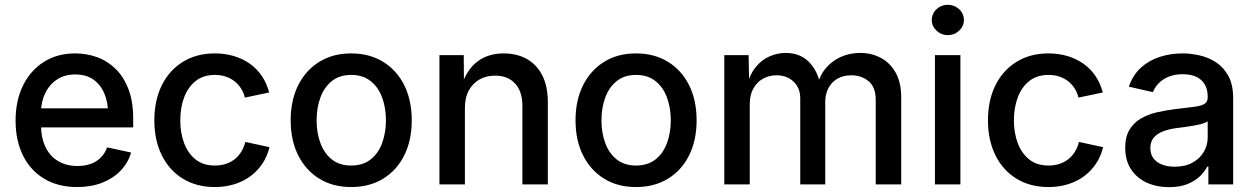

<svg xmlns="http://www.w3.org/2000/svg" viewBox="-20 -774 5267 806"><path d="M304.2 11.2Q224.1 11.2 166 -23.4Q107.9 -58.1 76.7 -120.8Q45.4 -183.6 45.4 -267.6Q45.4 -351.1 76.4 -414.6Q107.4 -478 163.8 -513.9Q220.2 -549.8 295.4 -549.8Q343.3 -549.8 387 -534.2Q430.7 -518.6 464.8 -485.4Q499 -452.1 519 -400.4Q539.1 -348.6 539.1 -276.4V-239.3H104V-319.3H483.9L434.1 -293Q434.1 -342.8 418.2 -380.9Q402.3 -418.9 371.8 -440.2Q341.3 -461.4 295.9 -461.4Q250.5 -461.4 218.5 -439.7Q186.5 -418 169.4 -382.1Q152.3 -346.2 152.3 -303.2V-250Q152.3 -194.8 171.4 -156Q190.4 -117.2 224.9 -97.2Q259.3 -77.1 305.2 -77.1Q335.9 -77.1 360.6 -85.9Q385.3 -94.7 402.8 -112.3Q420.4 -129.9 429.7 -155.3L530.3 -133.8Q518.1 -90.8 486.8 -58.1Q455.6 -25.4 409.2 -7.1Q362.8 11.2 304.2 11.2Z M881.8 11.2Q805.2 11.2 748 -23.7Q690.9 -58.6 659.4 -121.8Q627.9 -185.1 627.9 -268.6Q627.9 -353 659.4 -416.3Q690.9 -479.5 748 -514.6Q805.2 -549.8 881.8 -549.8Q924.8 -549.8 962.2 -538.6Q999.5 -527.3 1029.3 -506.1Q1059.1 -484.9 1079.6 -454.3Q1100.1 -423.8 1109.9 -385.7L1007.8 -364.3Q1002.9 -385.3 991.7 -402.8Q980.5 -420.4 964.6 -432.9Q948.7 -445.3 928 -452.4Q907.2 -459.5 882.3 -459.5Q833.5 -459.5 801.3 -433.8Q769 -408.2 752.9 -365Q736.8 -321.8 736.8 -268.6Q736.8 -216.3 752.9 -173.3Q769 -130.4 801 -104.7Q833 -79.1 882.3 -79.1Q907.7 -79.1 928.7 -86.2Q949.7 -93.3 966.1 -106.4Q982.4 -119.6 993.4 -137.9Q1004.4 -156.2 1009.8 -178.2L1111.3 -156.2Q1102.1 -117.7 1081.3 -86.7Q1060.5 -55.7 1030.5 -33.7Q1000.5 -11.7 962.6 -0.2Q924.8 11.2 881.8 11.2Z M1454.1 11.2Q1377.4 11.2 1320.6 -23.7Q1263.7 -58.6 1231.9 -121.8Q1200.2 -185.1 1200.2 -268.6Q1200.2 -353 1231.9 -416.3Q1263.7 -479.5 1320.6 -514.6Q1377.4 -549.8 1454.1 -549.8Q1530.8 -549.8 1588.1 -514.6Q1645.5 -479.5 1677 -416.3Q1708.5 -353 1708.5 -268.6Q1708.5 -185.1 1677 -121.8Q1645.5 -58.6 1588.1 -23.7Q1530.8 11.2 1454.1 11.2ZM1454.1 -79.1Q1503.4 -79.1 1535.9 -104.7Q1568.4 -130.4 1584.2 -173.6Q1600.1 -216.8 1600.1 -268.6Q1600.1 -321.3 1584.2 -364.5Q1568.4 -407.7 1535.9 -433.6Q1503.4 -459.5 1454.1 -459.5Q1405.3 -459.5 1373 -433.6Q1340.8 -407.7 1325 -364.5Q1309.1 -321.3 1309.1 -268.6Q1309.1 -216.8 1325 -173.6Q1340.8 -130.4 1373 -104.7Q1405.3 -79.1 1454.1 -79.1Z M1931.6 -320.3V0H1824.7V-542.5H1926.8L1927.7 -409.7H1915.5Q1939.5 -482.4 1984.6 -516.1Q2029.8 -549.8 2094.2 -549.8Q2149.9 -549.8 2191.7 -526.4Q2233.4 -502.9 2256.6 -457.3Q2279.8 -411.6 2279.8 -344.2V0H2172.9V-330.6Q2172.9 -390.1 2142.3 -423.3Q2111.8 -456.5 2058.1 -456.5Q2022 -456.5 1993.4 -440.7Q1964.8 -424.8 1948.2 -394.5Q1931.6 -364.3 1931.6 -320.3Z M2649.9 11.2Q2573.2 11.2 2516.4 -23.7Q2459.5 -58.6 2427.7 -121.8Q2396 -185.1 2396 -268.6Q2396 -353 2427.7 -416.3Q2459.5 -479.5 2516.4 -514.6Q2573.2 -549.8 2649.9 -549.8Q2726.6 -549.8 2783.9 -514.6Q2841.3 -479.5 2872.8 -416.3Q2904.3 -353 2904.3 -268.6Q2904.3 -185.1 2872.8 -121.8Q2841.3 -58.6 2783.9 -23.7Q2726.6 11.2 2649.9 11.2ZM2649.9 -79.1Q2699.2 -79.1 2731.7 -104.7Q2764.2 -130.4 2780 -173.6Q2795.9 -216.8 2795.9 -268.6Q2795.9 -321.3 2780 -364.5Q2764.2 -407.7 2731.7 -433.6Q2699.2 -459.5 2649.9 -459.5Q2601.1 -459.5 2568.8 -433.6Q2536.6 -407.7 2520.8 -364.5Q2504.9 -321.3 2504.9 -268.6Q2504.9 -216.8 2520.8 -173.6Q2536.6 -130.4 2568.8 -104.7Q2601.1 -79.1 2649.9 -79.1Z M3020.5 0V-542.5H3122.6L3125 -418H3116.7Q3128.4 -463.4 3152.8 -492.9Q3177.2 -522.5 3210 -537.1Q3242.7 -551.8 3278.3 -551.8Q3337.4 -551.8 3374.8 -515.1Q3412.1 -478.5 3424.8 -414.6H3411.1Q3421.4 -458.5 3447.8 -489Q3474.1 -519.5 3511 -535.6Q3547.9 -551.8 3590.8 -551.8Q3639.2 -551.8 3678.2 -530.8Q3717.3 -509.8 3740.2 -468.5Q3763.2 -427.2 3763.2 -364.7V0H3656.2V-354Q3656.2 -409.2 3625.7 -433.6Q3595.2 -458 3553.7 -458Q3520 -458 3495.6 -443.8Q3471.2 -429.7 3457.8 -404.5Q3444.3 -379.4 3444.3 -346.7V0H3339.4V-361.3Q3339.4 -405.3 3311 -431.6Q3282.7 -458 3239.3 -458Q3209.5 -458 3183.8 -444.1Q3158.2 -430.2 3142.8 -403.1Q3127.4 -376 3127.4 -335.9V0Z M3904.8 0V-542.5H4011.7V0ZM3958.5 -626.5Q3931.2 -626.5 3911.4 -645.3Q3891.6 -664.1 3891.6 -689.9Q3891.6 -716.8 3911.4 -735.4Q3931.2 -753.9 3958.5 -753.9Q3986.3 -753.9 4006.3 -735.4Q4026.4 -716.8 4026.4 -689.9Q4026.4 -664.1 4006.3 -645.3Q3986.3 -626.5 3958.5 -626.5Z M4381.3 11.2Q4304.7 11.2 4247.6 -23.7Q4190.4 -58.6 4158.9 -121.8Q4127.4 -185.1 4127.4 -268.6Q4127.4 -353 4158.9 -416.3Q4190.4 -479.5 4247.6 -514.6Q4304.7 -549.8 4381.3 -549.8Q4424.3 -549.8 4461.7 -538.6Q4499 -527.3 4528.8 -506.1Q4558.6 -484.9 4579.1 -454.3Q4599.6 -423.8 4609.4 -385.7L4507.3 -364.3Q4502.4 -385.3 4491.2 -402.8Q4480 -420.4 4464.1 -432.9Q4448.2 -445.3 4427.5 -452.4Q4406.7 -459.5 4381.8 -459.5Q4333 -459.5 4300.8 -433.8Q4268.6 -408.2 4252.4 -365Q4236.3 -321.8 4236.3 -268.6Q4236.3 -216.3 4252.4 -173.3Q4268.6 -130.4 4300.5 -104.7Q4332.5 -79.1 4381.8 -79.1Q4407.2 -79.1 4428.2 -86.2Q4449.2 -93.3 4465.6 -106.4Q4481.9 -119.6 4492.9 -137.9Q4503.9 -156.2 4509.3 -178.2L4610.8 -156.2Q4601.6 -117.7 4580.8 -86.7Q4560.1 -55.7 4530 -33.7Q4500 -11.7 4462.2 -0.2Q4424.3 11.2 4381.3 11.2Z M4887.7 11.7Q4835.4 11.7 4793.9 -7.3Q4752.4 -26.4 4728 -63.2Q4703.6 -100.1 4703.6 -153.8Q4703.6 -199.7 4721.4 -229.2Q4739.3 -258.8 4769.3 -276.4Q4799.3 -293.9 4836.7 -302.5Q4874 -311 4913.1 -315.9Q4961.4 -321.8 4991.5 -325.4Q5021.5 -329.1 5035.6 -337.4Q5049.8 -345.7 5049.8 -365.2V-368.2Q5049.8 -397.9 5037.8 -418.9Q5025.9 -439.9 5002.7 -451.2Q4979.5 -462.4 4944.8 -462.4Q4910.2 -462.4 4884.5 -451.4Q4858.9 -440.4 4843 -423.3Q4827.1 -406.2 4819.8 -387.2L4718.8 -410.2Q4735.8 -459.5 4769.5 -490Q4803.2 -520.5 4848.6 -535.2Q4894 -549.8 4943.8 -549.8Q4978.5 -549.8 5015.6 -541.5Q5052.7 -533.2 5084.7 -512.5Q5116.7 -491.7 5136.7 -455.1Q5156.7 -418.5 5156.7 -361.3V0H5052.7V-74.7H5047.9Q5037.1 -53.2 5016.4 -33.4Q4995.6 -13.7 4963.9 -1Q4932.1 11.7 4887.7 11.7ZM4911.1 -74.2Q4955.1 -74.2 4986.1 -91.3Q5017.1 -108.4 5033.4 -136.5Q5049.8 -164.6 5049.8 -196.3V-265.1Q5044.4 -259.8 5028.6 -255.1Q5012.7 -250.5 4992.2 -246.8Q4971.7 -243.2 4951.9 -240.5Q4932.1 -237.8 4918.9 -236.3Q4888.7 -232.4 4863.8 -223.1Q4838.9 -213.9 4824 -197Q4809.1 -180.2 4809.1 -151.9Q4809.1 -126.5 4822.3 -109.1Q4835.4 -91.8 4858.4 -83Q4881.3 -74.2 4911.1 -74.2Z"/></svg>

Font: Inter 16pt Medium
Style: Regular
Weight: 500
Version: Version 4.001;git-66647c0bb